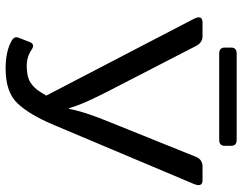

<svg xmlns="http://www.w3.org/2000/svg" viewBox="-111 -753 879 697"><g transform="rotate(90 328.5 -404.5)"><path d="M174.8 -760.7Q152.8 -760.7 152.8 -780.3V-804.7Q152.8 -824.2 174.8 -824.2H487.3Q509.3 -824.2 509.3 -804.7V-780.3Q509.3 -760.7 487.3 -760.7ZM48.8 -668Q32.2 -700.2 62 -700.2H111.8Q134.8 -700.2 147 -676.3L315.4 -349.6Q330.6 -319.8 346.4 -285.2Q362.3 -250.5 373 -215.3H375Q382.8 -253.4 394.8 -288.1Q406.7 -322.8 420.9 -357.4L549.3 -676.3Q559.1 -700.2 584.5 -700.2H634.3Q661.1 -700.2 647.5 -668L434.1 -161.6Q397 -73.2 356 -29.3Q314.9 14.6 229.5 14.6Q166 14.6 127.9 -7.3Q110.8 -17.1 116.7 -32.2L132.8 -73.2Q140.6 -92.8 159.7 -80.1Q186.5 -62 218.3 -62Q257.8 -62 278.6 -75Q299.3 -87.9 312.5 -109.4L327.1 -132.8Z"/></g></svg>

Font: Istok Web
Style: Regular
Weight: 400
Designer: Andrey V. Panov
Foundry: Andrey V. Panov
Version: Version 1.0.2g